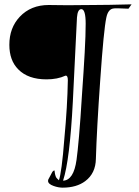

<svg xmlns="http://www.w3.org/2000/svg" viewBox="-20 -719 639 883"><path d="M268 144Q258 144 247.5 142Q237 140 226 136Q201 127 201 113Q201 107 204 103Q207 98 211 90Q215 82 221 71Q231 61 231 67Q233 88 239 98Q242 102 251 110Q257 93 263.5 45Q270 -3 276 -82Q283 -156 287 -223Q291 -290 292 -350Q292 -371 283 -371H281Q244 -354 194 -354Q109 -354 64 -400Q23 -441 23 -513Q23 -591 71 -642Q122 -696 204 -696Q223 -696 245 -695.5Q267 -695 292 -695Q318 -695 347.5 -695.5Q377 -696 410 -696Q471 -696 585 -699L571 -679Q510 -682 502 -680Q477 -677 469 -638Q463 -610 456 -538.5Q449 -467 441 -351Q433 -238 428 -147.5Q423 -57 421 11Q420 78 372 114Q332 144 268 144ZM270 112Q319 110 332 16Q337 -19 343.5 -93.5Q350 -168 357 -283Q365 -395 369.5 -477Q374 -559 374 -610Q374 -677 354 -677Q337 -677 334 -639L315 -252Q301 18 270 112Z"/></svg>

Font: Luxurious Roman
Style: Regular
Weight: 400
Designer: Robert E. Leuschke
Foundry: Robert E. Leuschke
Version: Version 1.010; ttfautohint (v1.8.3)